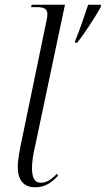

<svg xmlns="http://www.w3.org/2000/svg" viewBox="-20 -780 446 810"><path d="M298 -610 296 -600H306C337 -640 378 -702 405 -750L406 -760H352C335 -711 317 -655 298 -610ZM128 10C173 10 200 -12 225 -39L220 -47C198 -23 176 -9 153 -9C124 -9 115 -33 115 -72C115 -96 120 -130 128 -163L254 -760H114L111 -750H135C170 -750 180 -740 180 -719C180 -713 179 -705 176 -692L71 -185C63 -148 55 -106 55 -75C55 -26 75 10 128 10Z"/></svg>

Font: Noto Serif Display Condensed Light
Style: Italic
Weight: 300
Width: 3
Italic angle: -12°
Designer: Monotype Design Team
Foundry: Monotype Imaging Inc.
Version: Version 2.009